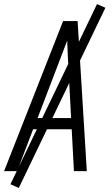

<svg xmlns="http://www.w3.org/2000/svg" viewBox="-29 -838 549 940"><path d="M-9 0 280 -735H351L396 0H333L322 -205H133L55 0ZM319 -260 307 -490Q305 -527 303 -564.5Q301 -602 300 -639Q286 -602 271.5 -564.5Q257 -527 243 -490L155 -260ZM63 82 22 64 446 -818 487 -800Z"/></svg>

Font: Iosevka SS04 Light Oblique
Style: Regular
Weight: 300
Italic angle: -9°
Monospace: yes
Designer: Belleve Invis
Foundry: Belleve Invis
Version: Version 19.0.0; ttfautohint (v1.8.4)